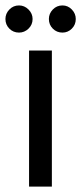

<svg xmlns="http://www.w3.org/2000/svg" viewBox="-38 -687 299 707"><path d="M69 0V-501H153V0ZM32 -567Q11 -567 -3.5 -581.5Q-18 -596 -18 -617Q-18 -637 -3.5 -652Q11 -667 32 -667Q52 -667 67 -652Q82 -637 82 -617Q82 -596 67 -581.5Q52 -567 32 -567ZM192 -567Q171 -567 156.5 -581.5Q142 -596 142 -617Q142 -637 156.5 -652Q171 -667 192 -667Q212 -667 226.5 -652Q241 -637 241 -617Q241 -596 226.5 -581.5Q212 -567 192 -567Z"/></svg>

Font: DVN - DM Sans
Style: Regular
Weight: 400
Designer: Colophon Foundry, Jonny Pinhorn
Foundry: Colophon Foundry
Version: Version 4.004;gftools[0.9.30]